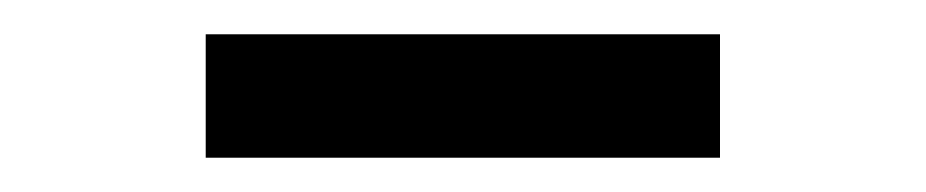

<svg xmlns="http://www.w3.org/2000/svg" viewBox="-20 -741 540 112"><path d="M100 -649V-721H400V-649Z"/></svg>

Font: Iosevka SS08
Style: Regular
Weight: 400
Monospace: yes
Designer: Belleve Invis
Foundry: Belleve Invis
Version: 2.1.0; ttfautohint (v1.8.2)